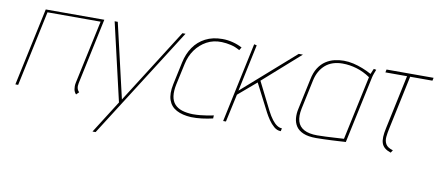

<svg xmlns="http://www.w3.org/2000/svg" viewBox="-66 -758 2767 1214"><g transform="rotate(10 1317.5 -151.5)"><path d="M431 -77 521 -500H145L38 0H56L159 -484H500L413 -79Q410 -66 410 -55Q410 -44 411.5 -35Q413 -26 417 -18Q421 -10 427 -4L444 -21Q434 -30 430.5 -44Q427 -58 431 -77Z M570 209H590L1042 -502H1022L718 -23L607 -502H587L703 -1Z M1394 -459 1406 -478Q1378 -493 1345 -501.5Q1312 -510 1278 -510Q1216 -510 1169.5 -486Q1123 -462 1093.5 -419Q1064 -376 1052 -319L1021 -174Q1008 -112 1022 -72Q1036 -32 1073.5 -12Q1111 8 1167 11Q1201 12 1237 7.5Q1273 3 1307 -5L1308 -25Q1308 -25 1297 -22.5Q1286 -20 1267 -17Q1248 -14 1224.5 -11.5Q1201 -9 1175 -9Q1135 -10 1105.5 -19.5Q1076 -29 1058 -49Q1040 -69 1035.5 -100.5Q1031 -132 1040 -176L1070 -314Q1081 -365 1109.5 -405Q1138 -445 1181 -468.5Q1224 -492 1278 -490Q1307 -489 1337 -482Q1367 -475 1394 -459Z M1650 -113 1560 -292 1796 -501H1769L1434 -206L1498 -508L1481 -512L1372 0H1390L1429 -179L1545 -278L1637 -99Q1647 -80 1662.5 -57Q1678 -34 1698 -17Q1718 0 1741 0H1742L1746 -19H1745Q1730 -19 1714 -29.5Q1698 -40 1682 -61Q1666 -82 1650 -113Z M2269 -487 2253 -490Q2253 -490 2248 -479Q2243 -468 2238 -455Q2211 -470 2180.5 -482Q2150 -494 2119.5 -501Q2089 -508 2058 -508Q2028 -508 1998.5 -501Q1969 -494 1943 -477Q1917 -460 1897.5 -430Q1878 -400 1869 -354L1827 -158Q1820 -127 1822.5 -98Q1825 -69 1840 -46Q1855 -23 1886.5 -9.5Q1918 4 1969 4Q1991 4 2017 3Q2043 2 2068.5 1Q2094 0 2114.5 -1.5Q2135 -3 2147.5 -3.5Q2160 -4 2159 -4L2251 -434Q2254 -448 2259 -461Q2264 -474 2269 -487ZM1847 -163 1887 -351Q1894 -384 1908.5 -409.5Q1923 -435 1944 -453Q1965 -471 1992.5 -480Q2020 -489 2053 -489Q2077 -489 2099.5 -485.5Q2122 -482 2144 -475.5Q2166 -469 2188 -458.5Q2210 -448 2232 -433L2144 -22Q2145 -22 2128 -21Q2111 -20 2084.5 -18.5Q2058 -17 2028.5 -15.5Q1999 -14 1973 -14Q1920 -14 1888.5 -31Q1857 -48 1847 -81Q1837 -114 1847 -163Z M2414 -133 2488 -481H2631L2635 -500H2333L2329 -481H2468L2394 -133Q2387 -101 2386 -77Q2385 -53 2391 -36Q2397 -19 2411.5 -7Q2426 5 2450 13L2461 -4Q2426 -14 2414.5 -34Q2403 -54 2405.5 -80Q2408 -106 2414 -133Z"/></g></svg>

Font: Advent Pro Thin
Style: Italic
Weight: 250
Italic angle: -12°
Version: Version 3.000